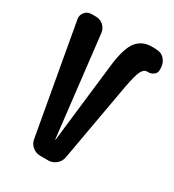

<svg xmlns="http://www.w3.org/2000/svg" viewBox="-179 -843 858 945"><g transform="rotate(30 250.0 -370.0)"><path d="M440.4 -738.3Q464.8 -735.4 480 -714.8Q495.1 -694.3 495.1 -668V-658.2Q495.1 -641.6 480.5 -631.3Q465.8 -621.1 448.2 -622.1H445.3Q426.8 -622.1 415 -599.1Q403.3 -576.2 389.6 -504.9L309.6 -55.7Q304.7 -31.2 285.6 -15.6Q266.6 0 243.2 0H197.3Q171.9 0 152.8 -16.1Q133.8 -32.2 129.9 -55.7L19.5 -673.8Q15.6 -696.3 29.8 -713.4Q43.9 -730.5 67.4 -730.5H91.8Q116.2 -730.5 134.3 -714.4Q152.3 -698.2 155.3 -673.8L220.7 -106.4Q220.7 -105.5 221.7 -105.5Q222.7 -105.5 222.7 -106.4L274.4 -549.8Q286.1 -657.2 316.9 -698.7Q347.7 -740.2 405.3 -740.2Q428.7 -740.2 440.4 -738.3Z"/></g></svg>

Font: Rounded Mgen+ 1m bold
Style: Bold
Weight: 700
Designer: [Source Han Sans]
Ryoko NISHIZUKA  (kana & ideographs); Paul D. Hunt (Latin, Greek & Cyrillic); Wenlong ZHANG  (bopomofo
Version: Version 1.059.20150602